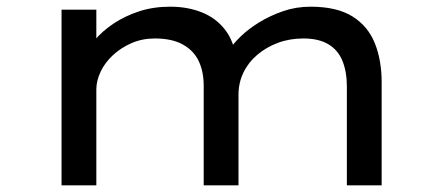

<svg xmlns="http://www.w3.org/2000/svg" viewBox="-20 -554 1324 574"><path d="M164 0V-525H268V-384L234 -387Q243 -410 264.5 -435.5Q286 -461 319.5 -483.5Q353 -506 395.5 -520Q438 -534 489 -534Q541 -534 583.5 -517Q626 -500 653 -465Q680 -430 686 -377L656 -384L663 -401Q675 -421 698.5 -444Q722 -467 754.5 -487Q787 -507 826 -520.5Q865 -534 908 -534Q987 -534 1033.5 -505Q1080 -476 1100.5 -425Q1121 -374 1121 -308V0H1017V-295Q1017 -339 1004 -371.5Q991 -404 962 -421.5Q933 -439 887 -439Q846 -439 811 -426Q776 -413 749 -390Q722 -367 707.5 -336.5Q693 -306 693 -271V0H589V-297Q589 -340 574 -371.5Q559 -403 526.5 -421Q494 -439 443 -439Q405 -439 373 -425Q341 -411 317 -388.5Q293 -366 280.5 -339Q268 -312 268 -287V0Z"/></svg>

Font: Lexend Peta
Style: Regular
Weight: 400
Designer: Bonnie Shaver-Troup, Thomas Jockin
Foundry: Lexend
Version: Version 1.007